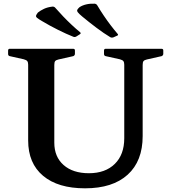

<svg xmlns="http://www.w3.org/2000/svg" viewBox="-20 -1011 928 1043"><path d="M616 -817 596 -808Q586 -805 579 -809Q544 -830 503.5 -860.5Q463 -891 427 -921Q409 -936 403 -944Q397 -952 400 -958Q403 -964 412 -972Q427 -982 448 -987Q469 -992 494 -991Q504 -990 509 -981Q525 -954 543.5 -926.5Q562 -899 581.5 -873.5Q601 -848 619 -827Q625 -820 616 -817ZM414 -825 395 -813Q387 -808 379 -811Q341 -826 295 -849Q249 -872 209 -896Q190 -907 182 -913.5Q174 -920 176 -926.5Q178 -933 186 -943Q200 -954 219 -963Q238 -972 264 -975Q274 -976 280 -969Q301 -945 323.5 -921.5Q346 -898 369.5 -876Q393 -854 415 -836Q422 -830 414 -825ZM755 -272Q755 -136 673.5 -62Q592 12 442 12Q295 12 214 -56Q133 -124 133 -248V-746H275V-236Q275 -159 325.5 -114.5Q376 -70 463 -70Q552 -70 603.5 -120.5Q655 -171 655 -260V-746H755ZM24 -736Q24 -746 33 -746H377Q387 -746 387 -737V-719Q387 -710 378 -706L298 -688Q285 -685 280 -679.5Q275 -674 275 -658V-537H133V-659Q133 -672 128.5 -678.5Q124 -685 109 -689L33 -706Q24 -708 24 -718ZM545 -736Q545 -746 554 -746H857Q867 -746 867 -737V-719Q867 -710 858 -706L778 -688Q765 -685 760 -679.5Q755 -674 755 -658V-537H655V-659Q655 -672 650.5 -678.5Q646 -685 631 -689L554 -706Q545 -708 545 -718Z"/></svg>

Font: Hahmlet SemiBold
Style: Regular
Weight: 600
Version: Version 1.002